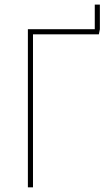

<svg xmlns="http://www.w3.org/2000/svg" viewBox="-20 -807 460 827"><path d="M388.2 -787.1H410.2V-681.2L405.8 -659.2H122.1V0H100.1V-681.2H388.2Z"/></svg>

Font: Fira Sans Compressed Thin
Style: Regular
Weight: 100
Width: 1
Designer: Carrois Corporate & Edenspiekermann AG
Foundry: Carrois Corporate GbR & Edenspiekermann AG
Version: Version 4.203;PS 004.203;hotconv 1.0.88;makeotf.lib2.5.64775